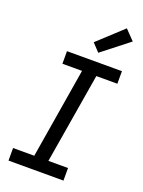

<svg xmlns="http://www.w3.org/2000/svg" viewBox="-179 -1067 858 1149"><g transform="rotate(20 250.0 -493.0)"><path d="M27 0V-80H162L257 -655H132V-735H482V-655H348L252 -80H377V0ZM311 -790 264 -840 422 -986 482 -924Z"/></g></svg>

Font: Iosevka Curly Medium Oblique
Style: Regular
Weight: 500
Italic angle: -9°
Monospace: yes
Designer: Belleve Invis
Foundry: Belleve Invis
Version: Version 11.1.0; ttfautohint (v1.8.3)